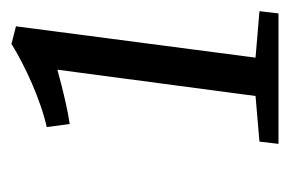

<svg xmlns="http://www.w3.org/2000/svg" viewBox="-107 -833 517 343"><g transform="rotate(-90 151.5 -661.5)"><path d="M70 -456.5 151.5 -463.5 198.5 -817.5Q187.5 -814.5 171 -810.2Q154.5 -806 136.5 -802Q118.5 -798 101.5 -795.5L96 -836.5Q114 -840.5 134.2 -847.5Q154.5 -854.5 174.5 -863.2Q194.5 -872 212.8 -881.5Q231 -891 244.5 -899.5L276 -891.5L220 -463.5L303 -456.5L299 -422.5H66Z"/></g></svg>

Font: Merriweather Light
Style: Italic
Weight: 300
Italic angle: -7.8°
Designer: Eben Sorkin
Foundry: Eben Sorkin
Version: Version 2.101